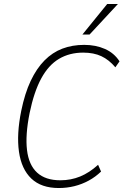

<svg xmlns="http://www.w3.org/2000/svg" viewBox="-20 -939 622 967"><path d="M276 8Q188 8 138 -39.5Q88 -87 75.5 -175Q63 -263 87 -381Q105 -469 134.5 -531.5Q164 -594 204 -634.5Q244 -675 294 -694Q344 -713 404 -713Q462 -713 508.5 -692.5Q555 -672 582 -630L561 -600Q529 -638 490.5 -656Q452 -674 399 -674Q330 -674 277 -642.5Q224 -611 187.5 -543.5Q151 -476 129 -369Q107 -259 116 -183.5Q125 -108 167 -69.5Q209 -31 284 -31Q337 -31 383.5 -50Q430 -69 474 -109L489 -75Q461 -48 427 -29.5Q393 -11 355 -1.5Q317 8 276 8ZM395 -765 520 -919H574L431 -765Z"/></svg>

Font: Nunito Sans 10pt Condensed ExtraLight
Style: Italic
Weight: 250
Width: 3
Italic angle: -9°
Designer: Vernon Adams
Foundry: Vernon Adams
Version: Version 3.101;gftools[0.9.27]